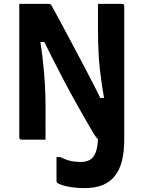

<svg xmlns="http://www.w3.org/2000/svg" viewBox="-20 -720 740 990"><path d="M396.2 115.1Q425.6 115.1 445 103.2Q464.5 91.4 474.8 61.9Q485.2 32.4 485.2 -19.5Q521.6 -19.5 547.3 -19Q573 -18.5 589.3 -17Q605.5 -15.5 613.1 -11.4Q620.6 -7.3 620.6 0Q620.6 60.7 609.2 107.6Q597.7 154.6 573.2 186.1Q548.7 217.7 509.8 233.9Q470.8 250 414.8 250Q383.4 250 353.6 245.9Q323.7 241.9 302.6 235.3Q281.5 228.7 274.3 221.7Q273.3 219.7 272.3 217.8Q271.3 215.9 271.3 213.7Q271.3 183.4 271.3 151.7Q271.3 120.1 271.3 89.8H290.2Q317.9 103.6 342.2 109.3Q366.5 115.1 396.2 115.1ZM214.8 0Q184.3 0 153 0Q121.7 0 90.4 0Q87.4 0 84.9 -1.5Q82.4 -3 80.9 -5.5Q79.4 -8 79.4 -11Q79.4 -84.3 79.4 -157Q79.4 -229.8 79.4 -302.6Q79.4 -375.3 79.4 -448.5Q79.4 -521.7 79.4 -594.2Q79.4 -620.6 79.4 -647.1Q79.4 -673.5 79.4 -700Q100.6 -700 128 -700Q155.4 -700 182.7 -700Q210 -700 230.4 -700Q236.1 -700 239.1 -698.6Q242.1 -697.1 246.2 -690.9Q250.4 -684.6 258.4 -668.7Q281.3 -626.3 303.2 -585.6Q325 -544.9 346.3 -505.1Q367.6 -465.3 388.3 -425.9Q409 -386.4 429.6 -347.4Q450.1 -308.5 470.5 -268.5Q490.8 -228.5 510.4 -187.8L470.6 -215.1H538.5L518.4 -202.9Q510.4 -247.8 504.7 -286.8Q499 -325.9 495.1 -361.6Q491.2 -397.4 489.1 -430.6Q486.9 -463.8 486.1 -496.5Q485.2 -529.1 485.2 -562.8Q485.2 -591.8 485.2 -627.2Q485.2 -662.6 485.2 -700Q516.6 -700 547.9 -700Q579.1 -700 609.6 -700Q614.6 -700 617.6 -697Q620.6 -694 620.6 -689Q620.6 -617.2 620.6 -544.5Q620.6 -471.8 620.6 -399.5Q620.6 -327.1 620.6 -254.9Q620.6 -182.6 620.6 -109.9Q620.6 -82.5 620.6 -55Q620.6 -27.5 620.6 0Q601.2 0 579.3 0Q557.4 0 536.4 0Q515.3 0 497.6 0Q491.6 0 483.9 -4.6Q476.1 -9.3 462.7 -31.6Q418.6 -106.7 381.9 -172.1Q345.1 -237.6 313.2 -297.8Q281.3 -358.1 251.8 -416.6Q222.3 -475.2 191.8 -537.3L236.9 -503.4H167.7L185.9 -517.8Q193.8 -471 198.6 -428.9Q203.4 -386.8 206.9 -349.2Q210.4 -311.5 212.1 -278Q213.9 -244.5 214.3 -215.6Q214.8 -186.7 214.8 -162.6Q214.6 -123.7 214.7 -82.3Q214.8 -40.9 214.8 0Z"/></svg>

Font: Recursive Sans Linear Light
Style: Regular
Weight: 300
Version: Version 1.085